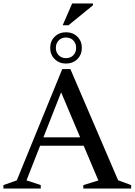

<svg xmlns="http://www.w3.org/2000/svg" viewBox="-28 -1078 770 1098"><path d="M173.5 -244.5V-292.5H509V-244.5ZM647.5 -47 722 -19.5V0H448.5V-19.5L534.5 -46L307 -584.5L335.5 -585.5L123.5 -46.5L205 -19.5V0H-8.5V-19.5L68 -46.5L328 -683H374.5ZM349.5 -893.5Q389 -893.5 414.5 -868.2Q440 -843 440 -804Q440 -765.5 414.5 -740Q389 -714.5 349.5 -714.5Q310.5 -714.5 284.8 -740Q259 -765.5 259 -804Q259 -843 284.8 -868.2Q310.5 -893.5 349.5 -893.5ZM349.5 -745.5Q375 -745.5 391.2 -762Q407.5 -778.5 407.5 -804Q407.5 -830 391.2 -846.8Q375 -863.5 349.5 -863.5Q324 -863.5 307.8 -847Q291.5 -830.5 291.5 -804Q291.5 -778.5 307.8 -762Q324 -745.5 349.5 -745.5ZM330.5 -933.5 384.5 -1058H503.5V-1047.5L363.5 -933.5Z"/></svg>

Font: Newsreader 24pt Medium
Style: Regular
Weight: 500
Designer: Hugues Gentile
Foundry: Production Type
Version: Version 1.003